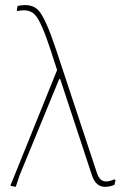

<svg xmlns="http://www.w3.org/2000/svg" viewBox="-20 -721 468 743"><path d="M41 2 20 -2 201 -450 176 -527Q141 -634 117.5 -661.5Q94 -689 47 -678L45 -682L48 -698Q103 -710 130 -679.5Q157 -649 196 -532L356 -49Q371 -3 422 -27L427 -24L423 -6Q406 2 386 2Q351 2 336 -42L213 -415H209L56 -43Z"/></svg>

Font: Alegreya Sans SC Thin
Style: Regular
Weight: 100
Designer: Juan Pablo del Peral
Foundry: Huerta Tipografica
Version: Version 2.007